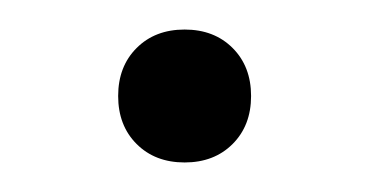

<svg xmlns="http://www.w3.org/2000/svg" viewBox="-20 -422 250 130"><path d="M105 -402Q125 -402 137.5 -389.5Q150 -377 150 -357Q150 -337 137.5 -324.5Q125 -312 105 -312Q85 -312 72.5 -324.5Q60 -337 60 -357Q60 -377 72.5 -389.5Q85 -402 105 -402Z"/></svg>

Font: Work Sans Light
Style: Regular
Weight: 300
Designer: Wei Huang
Foundry: Wei Huang
Version: Version 2.012; ttfautohint (v1.8.3)